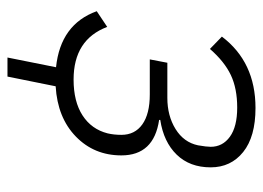

<svg xmlns="http://www.w3.org/2000/svg" viewBox="-115 -449 704 514"><g transform="rotate(90 237.0 -192.0)"><path d="M134 140 160 10Q45 -2 10 -99L52 -127Q86 -37 193 -37Q252 -37 289 -61Q326 -85 337 -128Q341 -145 341 -165Q341 -201 313 -221Q285 -241 233 -241H139L148 -288H242Q290 -288 325.5 -310Q361 -332 369 -370Q373 -393 373 -404Q373 -436 346 -455.5Q319 -475 268 -475Q217 -475 181 -458Q145 -441 111 -402L78 -434Q146 -524 269 -524Q346 -524 387 -491Q428 -458 428 -404Q428 -348 394 -313Q360 -278 301 -269V-266Q396 -252 396 -165Q396 -92 345.5 -43Q295 6 211 11L185 140Z"/></g></svg>

Font: IBM Plex Sans Light
Style: Italic
Weight: 300
Italic angle: -11.31°
Designer: Mike Abbink, Paul van der Laan, Pieter van Rosmalen
Foundry: Bold Monday
Version: Version 3.0